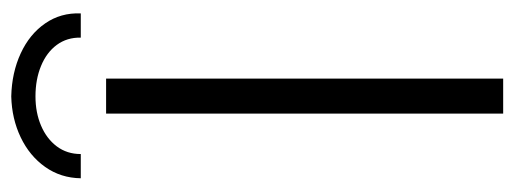

<svg xmlns="http://www.w3.org/2000/svg" viewBox="-312 -620 932 348"><g transform="rotate(-90 154.0 -446.0)"><path d="M122.1 -719.7H185.5V0H122.1ZM303.7 -765.6H259.8Q260.3 -790.5 246.6 -809.1Q232.9 -827.6 208.5 -837.6Q184.1 -847.7 153.3 -847.7Q124 -847.7 100.3 -837.6Q76.7 -827.6 62.7 -809.1Q48.8 -790.5 48.8 -765.6H4.9Q5.4 -801.8 25.4 -830.1Q45.4 -858.4 79.1 -874.5Q112.8 -890.6 153.3 -891.6Q196.3 -890.6 231.2 -874.5Q266.1 -858.4 285.6 -830.1Q305.2 -801.8 303.7 -765.6Z"/></g></svg>

Font: Reddit Sans Chocolate Light
Style: Regular
Weight: 300
Designer: Stephen Hutchings
Foundry: Reddit
Version: Version 1.013